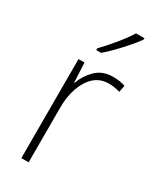

<svg xmlns="http://www.w3.org/2000/svg" viewBox="-196 -827 733 888"><g transform="rotate(30 171.0 -382.5)"><path d="M263 -538Q299 -538 328 -528L321 -492Q307 -496 292.5 -498.5Q278 -501 262 -501Q215 -501 184 -472.5Q153 -444 136.5 -395.5Q120 -347 121 -288V0H82V-529H114L119 -424H121Q136 -468 171 -503Q206 -538 263 -538ZM298 -758Q282 -735 258 -707.5Q234 -680 208 -653Q182 -626 158 -606H132V-615Q164 -648 198 -689.5Q232 -731 253 -765H298Z"/></g></svg>

Font: Noto Sans Ethiopic SemiCondensed ExtraLight
Style: Regular
Weight: 200
Width: 4
Designer: Monotype Design Team
Foundry: Monotype Imaging Inc.
Version: Version 2.102; ttfautohint (v1.8.4.7-5d5b)